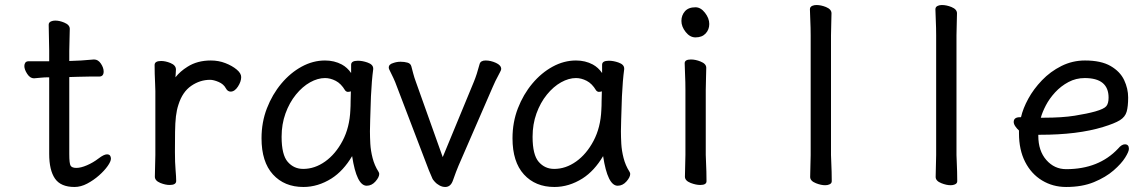

<svg xmlns="http://www.w3.org/2000/svg" viewBox="-20 -727 4540 765"><path d="M256 -420V-113Q256 -75 261.5 -66.5Q267 -58 284.5 -58Q302 -58 326.5 -68.5Q351 -79 372.5 -95.5Q394 -112 406 -112Q415 -112 418.5 -107Q422 -102 422 -95Q422 -84 409 -65.5Q396 -47 374.5 -28Q353 -9 327.5 4.5Q302 18 277 18Q222 18 199 -15.5Q176 -49 176 -114V-419Q156 -419 143.5 -417.5Q131 -416 116 -415H115Q100 -415 88.5 -432.5Q77 -450 77 -464Q77 -472 81 -477.5Q85 -483 95 -483H176V-526Q176 -535 175 -577Q174 -619 174 -628.5Q174 -638 184 -642Q191 -645 200 -645Q217 -645 236 -637Q258 -628 258 -612Q258 -604 257 -570Q256 -536 256 -524V-484Q302 -485 354 -490H355Q371 -490 382 -473.5Q393 -457 393 -442Q393 -422 375 -422H337Q309 -422 289 -421Q289 -421 256 -420Z M599 -109V-364Q599 -374 598 -394Q596 -435 596 -468Q596 -484 622 -484Q639 -484 659 -476Q681 -467 681 -450Q681 -440 680 -431.5Q679 -423 679 -419Q698 -443 727 -461Q766 -486 820 -486Q851 -486 878 -475.5Q905 -465 923 -450Q941 -435 941 -420Q941 -402 928 -382Q915 -362 899 -362Q887 -362 880 -375Q871 -392 851 -400.5Q831 -409 817 -409Q777 -409 742 -385Q707 -361 691 -310Q684 -289 681 -263.5Q678 -238 677.5 -201Q677 -164 677 -121.5Q677 -79 679.5 -50.5Q682 -22 682 -6Q682 10 656 10Q639 10 619 2Q597 -7 597 -23Q597 -31 598 -66.5Q599 -102 599 -109Z M1441 13Q1401 13 1383 -105Q1348 -46 1301 -16Q1247 18 1189 18Q1113 18 1067.5 -32Q1022 -82 1022 -176Q1022 -240 1043.5 -295.5Q1065 -351 1101 -394Q1137 -437 1182 -461.5Q1227 -486 1275 -486Q1312 -486 1342 -470Q1364 -458 1379 -436V-469Q1379 -485 1406 -485Q1424 -485 1444 -478Q1467 -470 1467 -454V-452V-451Q1461 -407 1458 -343Q1454 -227 1454 -204Q1454 -181 1455.5 -154Q1457 -127 1464.5 -97.5Q1472 -68 1488 -43Q1491 -38 1491 -34Q1491 -21 1476 -4Q1461 13 1441 13ZM1378 -363Q1372 -361 1366 -361Q1360 -361 1355 -367Q1339 -394 1317.5 -405Q1296 -416 1275 -416Q1246 -416 1215.5 -399Q1185 -382 1159 -350Q1133 -318 1117.5 -275Q1102 -232 1102 -182Q1102 -110 1126.5 -82Q1151 -54 1188 -54Q1234 -54 1275.5 -83.5Q1317 -113 1345 -166Q1373 -219 1376 -289V-290Q1377 -303 1377 -324Q1377 -345 1378 -363Z M1868 -401Q1880 -430 1891 -472Q1895 -486 1915 -486Q1935 -486 1956 -476.5Q1977 -467 1977 -452Q1977 -448 1972 -439Q1950 -398 1943 -380L1807 -67Q1798 -46 1785 -9Q1776 18 1754 18Q1742 18 1730.5 11.5Q1719 5 1713 -2Q1704 -11 1701 -20Q1700 -23 1689 -48L1561 -383Q1555 -400 1547.5 -416Q1540 -432 1531 -450Q1529 -454 1529 -458Q1529 -471 1547 -476Q1561 -481 1576 -481Q1591 -481 1603.5 -477.5Q1616 -474 1619 -462.5Q1622 -451 1626.5 -434Q1631 -417 1637 -401L1744 -101Z M2441 13Q2401 13 2383 -105Q2348 -46 2301 -16Q2247 18 2189 18Q2113 18 2067.5 -32Q2022 -82 2022 -176Q2022 -240 2043.5 -295.5Q2065 -351 2101 -394Q2137 -437 2182 -461.5Q2227 -486 2275 -486Q2312 -486 2342 -470Q2364 -458 2379 -436V-469Q2379 -485 2406 -485Q2424 -485 2444 -478Q2467 -470 2467 -454V-452V-451Q2461 -407 2458 -343Q2454 -227 2454 -204Q2454 -181 2455.5 -154Q2457 -127 2464.5 -97.5Q2472 -68 2488 -43Q2491 -38 2491 -34Q2491 -21 2476 -4Q2461 13 2441 13ZM2378 -363Q2372 -361 2366 -361Q2360 -361 2355 -367Q2339 -394 2317.5 -405Q2296 -416 2275 -416Q2246 -416 2215.5 -399Q2185 -382 2159 -350Q2133 -318 2117.5 -275Q2102 -232 2102 -182Q2102 -110 2126.5 -82Q2151 -54 2188 -54Q2234 -54 2275.5 -83.5Q2317 -113 2345 -166Q2373 -219 2376 -289V-290Q2377 -303 2377 -324Q2377 -345 2378 -363Z M2751 -698Q2772 -698 2789 -676Q2806 -654 2806 -631.5Q2806 -609 2791.5 -593.5Q2777 -578 2751 -578Q2729 -578 2712 -599.5Q2695 -621 2695 -643.5Q2695 -666 2709 -682Q2723 -698 2751 -698ZM2711 -110V-369Q2711 -399 2709.5 -431.5Q2708 -464 2708 -475Q2708 -490 2733 -490Q2751 -490 2771 -482Q2794 -473 2794 -457Q2794 -450 2793 -415.5Q2792 -381 2792 -369V-110Q2792 -104 2793 -83Q2795 -42 2795 -5Q2795 10 2770 10Q2753 10 2732 2Q2709 -7 2709 -23Q2709 -31 2710 -67Q2711 -103 2711 -110Z M3210 -109V-586Q3210 -615 3208.5 -647.5Q3207 -680 3207 -690Q3207 -700 3217 -704Q3224 -707 3233 -707Q3251 -707 3271 -699Q3293 -690 3293 -674Q3293 -666 3292 -632Q3291 -598 3291 -586V-109Q3291 -103 3292 -83Q3294 -41 3294 -5Q3294 4 3284 8Q3277 11 3268 11Q3251 11 3231 3Q3208 -6 3208 -22Q3208 -31 3209 -66.5Q3210 -102 3210 -109Z M3710 -109V-586Q3710 -615 3708.5 -647.5Q3707 -680 3707 -690Q3707 -700 3717 -704Q3724 -707 3733 -707Q3751 -707 3771 -699Q3793 -690 3793 -674Q3793 -666 3792 -632Q3791 -598 3791 -586V-109Q3791 -103 3792 -83Q3794 -41 3794 -5Q3794 4 3784 8Q3777 11 3768 11Q3751 11 3731 3Q3708 -6 3708 -22Q3708 -31 3709 -66.5Q3710 -102 3710 -109Z M4303 -486Q4367 -486 4405 -464Q4443 -442 4459 -408Q4475 -374 4475 -338.5Q4475 -303 4469 -282Q4463 -261 4442 -248Q4421 -235 4375 -221Q4274 -190 4124 -190H4117V-186Q4117 -126 4149 -89.5Q4181 -53 4228 -53Q4358 -53 4435 -135Q4449 -152 4462 -152Q4478 -152 4478 -134Q4478 -123 4463 -99Q4448 -75 4417 -48Q4386 -21 4339 -1.5Q4292 18 4228 18Q4175 18 4132 -8Q4089 -34 4064.5 -82Q4040 -130 4040 -196V-207Q4032 -214 4025.5 -223.5Q4019 -233 4019 -241Q4019 -260 4044 -260Q4045 -260 4048 -260Q4056 -295 4077 -333.5Q4098 -372 4131.5 -407Q4165 -442 4209 -464Q4253 -486 4303 -486ZM4127 -258H4139Q4212 -258 4262 -266Q4312 -274 4344 -283Q4379 -293 4388 -304Q4397 -315 4397 -338Q4397 -416 4302 -416Q4267 -416 4237 -400Q4207 -384 4184 -359Q4161 -334 4147 -307Q4133 -280 4127 -258Z"/></svg>

Font: Moon Stars Kai HW
Style: Bold
Weight: 700
Designer: GuiWonder
Version: Version 1.101